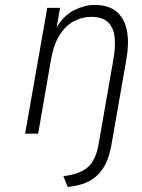

<svg xmlns="http://www.w3.org/2000/svg" viewBox="-20 -543 576 780"><path d="M255 216.5 237.5 172.5Q304 165 336.8 136.2Q369.5 107.5 380.5 43L441 -303.5Q450 -355 445.5 -393.2Q441 -431.5 418.5 -453Q396 -474.5 350 -474.5Q314 -474.5 280.5 -457Q247 -439.5 222.5 -401Q198 -362.5 187 -300L135 0H82L172 -511H224L210 -431.5Q239.5 -481 282 -502Q324.5 -523 363 -523Q423 -523 455.2 -494.2Q487.5 -465.5 496.2 -415.2Q505 -365 493 -299.5L433 43.5Q426 85 412.2 115.8Q398.5 146.5 377.2 167.5Q356 188.5 325.8 200.5Q295.5 212.5 255 216.5Z"/></svg>

Font: Overpass ExtraLight
Style: Italic
Weight: 250
Italic angle: -10°
Designer: Delve Withrington, Dave Bailey, Thomas Jockin
Foundry: Delve Fonts LLC
Version: Version 4.000